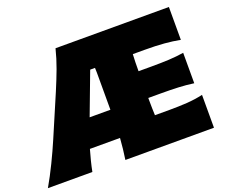

<svg xmlns="http://www.w3.org/2000/svg" viewBox="-134 -1040 1459 1244"><g transform="rotate(-20 595.0 -417.5)"><path d="M-2.4 0Q35.6 -65.9 72.3 -141.4Q108.9 -216.8 137.2 -283.2L260.3 -570.8Q290.5 -642.1 314 -705.3Q337.4 -768.6 354 -835H1135.7V-608.4Q1085.4 -618.2 1027.8 -623Q970.2 -627.9 892.6 -627.9H811.5Q808.6 -574.7 808.6 -512.7V-511.2H893.6Q966.8 -511.2 1019.3 -513.9Q1071.8 -516.6 1121.1 -524.4V-314.5Q1069.3 -321.8 1016.6 -324.2Q963.9 -326.7 893.1 -326.7H808.6V-311.5Q808.6 -283.2 809.3 -257.3Q810.1 -231.4 811 -207H909.7Q974.1 -207 1031.7 -210.7Q1089.4 -214.4 1142.6 -226.6V0H531.7Q537.1 -37.6 541.3 -73Q545.4 -108.4 547.9 -146H340.3Q329.6 -108.9 320.3 -72Q311 -35.2 304.2 0ZM551.8 -338.9V-555.2Q551.8 -574.7 551.8 -593Q551.8 -611.3 550.8 -627.9H517.6L408.7 -338.9Z"/></g></svg>

Font: Pinar-DS3-FD Black
Style: Regular
Weight: 900
Designer: Amin Abedi
Version: Version 3.000